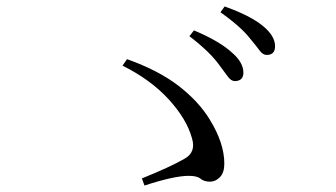

<svg xmlns="http://www.w3.org/2000/svg" viewBox="-20 -731 1040 594"><path d="M707 -480Q695 -480 684.5 -494.5Q674 -509 659 -529Q630 -570 566 -619L580 -637Q659 -604 698 -568Q733 -538 733 -506Q733 -481 707 -480ZM805 -561Q793 -561 782.5 -575.5Q772 -590 755 -610Q727 -647 662 -693L675 -711Q754 -683 793 -651Q831 -620 831 -588Q831 -561 805 -561ZM427 -157 419 -179Q508 -215 551 -240Q587 -260 574 -303Q558 -362 502.5 -423Q447 -484 359 -528L373 -548Q471 -513 533 -465Q595 -417 629 -361Q674 -288 674 -225Q674 -197 660.5 -183Q647 -169 630 -169Q611 -169 600.5 -178Q590 -187 564 -187Q519 -187 427 -157Z"/></svg>

Font: Han-Nom Khai
Style: Regular
Weight: 400
Version: Version 1.200;June 22, 2023;FontCreator 14.0.0.2814 64-bit